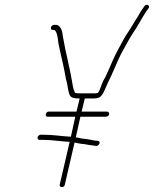

<svg xmlns="http://www.w3.org/2000/svg" viewBox="-20 -715 632 788"><path d="M142 -141H156C193 -141 225 -135 262 -133H266L225 43C224 49 228 53 234 53C240 53 245 49 246 43L286 -130H287C295 -128 303 -126 312 -125C330 -124 345 -119 362 -118L374 -116C387 -115 396 -136 381 -137L369 -138C354 -141 335 -145 319 -146C309 -147 301 -151 291 -151L310 -236H414C420 -236 427 -240 428 -246C429 -252 425 -257 419 -257H315L328 -311H367C374 -311 380 -312 387 -315C403 -322 414 -357 423 -376C443 -414 461 -465 482 -503C497 -530 509 -553 523 -575C544 -605 562 -641 582 -671L589 -680C599 -692 581 -702 573 -690L566 -680C555 -666 549 -651 538 -635L522 -609C510 -588 499 -575 486 -551C473 -527 453 -491 441 -463C430 -439 416 -402 403 -382C397 -370 391 -345 382 -334C379 -333 375 -332 372 -332H308C303 -332 298 -332 292 -333C289 -333 288 -334 287 -336C283 -344 281 -351 279 -362C273 -397 267 -429 259 -463L253 -491C247 -514 243 -542 238 -566C237 -583 230 -613 209 -613H202C196 -613 190 -608 189 -602C188 -596 191 -592 197 -592H204C213 -583 214 -573 217 -559C219 -533 227 -506 232 -481L238 -455C243 -434 247 -410 251 -389C258 -369 258 -341 267 -323C273 -313 286 -311 303 -311H307L294 -257H180C174 -257 169 -252 168 -246C167 -240 169 -236 175 -236H289L271 -154H269C231 -156 198 -162 160 -162H146C141 -162 135 -156 134 -151C133 -146 137 -141 142 -141Z"/></svg>

Font: Electronic
Style: ThnIt
Weight: 100
Version: Version 1.011